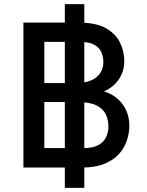

<svg xmlns="http://www.w3.org/2000/svg" viewBox="-20 -809 708 927"><path d="M293 98V-789H387V98ZM93 0V-700H359Q443 -700 491 -673Q539 -646 559.5 -603.2Q580 -560.5 580 -514Q580 -466.5 555 -427.8Q530 -389 482 -368Q521.5 -355.5 549 -330.8Q576.5 -306 590.5 -273.2Q604.5 -240.5 604.5 -203Q604.5 -167 592.8 -131Q581 -95 554.2 -65.2Q527.5 -35.5 483.2 -17.8Q439 0 374.5 0ZM194 -94H384Q430.5 -94 456.8 -109.5Q483 -125 493.2 -149.2Q503.5 -173.5 503.5 -199Q503.5 -229 491.2 -256Q479 -283 446.2 -299.8Q413.5 -316.5 353 -316.5H194ZM194 -408H342.5Q411 -408 445 -435.8Q479 -463.5 479 -509.5Q479 -532.5 470 -555.2Q461 -578 436 -592.5Q411 -607 363 -607H194Z"/></svg>

Font: Overpass Medium
Style: Regular
Weight: 500
Designer: Delve Withrington, Dave Bailey, Thomas Jockin
Foundry: Delve Fonts LLC
Version: Version 4.000